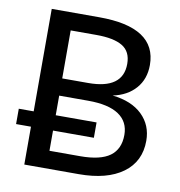

<svg xmlns="http://www.w3.org/2000/svg" viewBox="-76 -729 752 800"><g transform="rotate(10 300.0 -329.5)"><path d="M562.5 -185.5Q562.5 -97.7 495.6 -48.8Q428.7 0 309.6 0H79.1V-160.2H16.1V-225.1H79.1V-658.7H280.3Q522.5 -658.7 522.5 -499Q522.5 -439.5 487.5 -399.7Q452.6 -359.9 391.6 -347.2Q473.1 -338.4 517.8 -294.9Q562.5 -251.5 562.5 -185.5ZM468.3 -193.8Q468.3 -249.5 424.8 -278.8Q381.3 -308.1 295.4 -308.1H172.4V-225.1H345.2V-160.2H172.4V-74.7H302.2Q387.7 -74.7 428 -104.2Q468.3 -133.8 468.3 -193.8ZM428.7 -487.3Q428.7 -539.6 391.8 -561.8Q355 -584 281.2 -584H172.4V-380.9H282.2Q428.7 -380.9 428.7 -487.3Z"/></g></svg>

Font: Liberation Mono
Style: Regular
Weight: 400
Monospace: yes
Designer: Steve Matteson
Foundry: Ascender Corporation
Version: Version 2.1.5